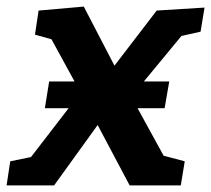

<svg xmlns="http://www.w3.org/2000/svg" viewBox="-47 -562 640 582"><path d="M-27 0 -16 -73 47 -86 161 -234H89L102 -315H179L109 -443L59 -457L70 -530L207 -542L300 -363L428 -530L573 -539L561 -466L503 -453L389 -315H466L452 -234H370L449 -90L513 -73L501 0H346L249 -183L117 0Z"/></svg>

Font: Bitter
Style: Bold Italic
Weight: 700
Italic angle: -9°
Designer: Sol Matas, and Bitter project Authors
Foundry: Sol Matas
Version: Version 2.001